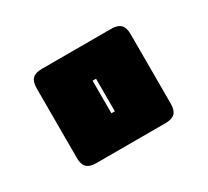

<svg xmlns="http://www.w3.org/2000/svg" viewBox="-70 -380 525 485"><g transform="rotate(-30 192.0 -137.5)"><path d="M293 0H91Q72 0 63.5 -8.5Q55 -17 55 -36V-239Q55 -258 63.5 -266.5Q72 -275 91 -275H293Q312 -275 320.5 -266.5Q329 -258 329 -239V-36Q329 -17 320.5 -8.5Q312 0 293 0ZM187 -90H197V-185H187Z"/></g></svg>

Font: Bungee Inline
Style: Regular
Weight: 400
Designer: David Jonathan Ross
Foundry: David Jonathan Ross
Version: Version 1.001;PS 1.0;hotconv 1.0.72;makeotf.lib2.5.5900